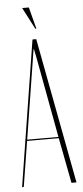

<svg xmlns="http://www.w3.org/2000/svg" viewBox="-58 -885 398 918"><g transform="rotate(-5 140.5 -426.5)"><path d="M121 -699H139L271 0H247L205 -218H53L18 0H10ZM54 -224H204L132 -613L124 -652H122ZM139 -749 85 -853H117L144 -749Z"/></g></svg>

Font: Moniqa Thin Display
Style: Regular
Weight: 100
Designer: Rajesh Rajput
Foundry: Rajesh Rajput
Version: Version 1.000